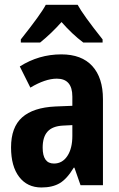

<svg xmlns="http://www.w3.org/2000/svg" viewBox="-20 -786 507 815"><path d="M333.5 -605.5Q286.6 -640.6 241.2 -692.4Q197.8 -643.6 150.4 -605.5H68.4V-618.7Q154.8 -727.5 174.3 -765.6H309.6Q332.5 -723.1 415.5 -618.7V-605.5ZM321.8 0 295.9 -74.2H293Q264.2 -26.4 233.4 -8.3Q202.6 9.8 155.8 9.8Q95.7 9.8 61.3 -35.2Q26.9 -80.1 26.9 -160.2Q26.9 -246.1 74 -287.8Q121.1 -329.6 214.8 -334L287.1 -336.9V-376Q287.1 -452.1 221.2 -452.1Q172.4 -452.1 108.9 -414.1L64 -503.9Q145 -555.2 240.2 -555.2Q326.7 -555.2 371.8 -505.6Q417 -456.1 417 -365.2V0ZM209 -91.8Q244.6 -91.8 265.9 -123.8Q287.1 -155.8 287.1 -209V-254.9L247.1 -252.9Q202.6 -250.5 181.9 -227.5Q161.1 -204.6 161.1 -159.2Q161.1 -91.8 209 -91.8Z"/></svg>

Font: TypoPRO Open Sans Condensed
Style: Bold
Weight: 700
Width: 3
Foundry: Ascender Corporation
Version: Version 1.11